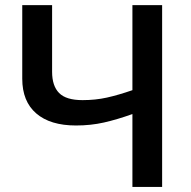

<svg xmlns="http://www.w3.org/2000/svg" viewBox="-20 -734 751 754"><path d="M616.7 0H500V-286.1Q439.9 -264.6 388.2 -252.9Q336.4 -241.2 278.3 -241.2Q177.2 -241.2 122.3 -288.6Q67.4 -335.9 67.4 -424.8V-713.9H184.6V-452.1Q184.6 -396.5 212.2 -368.7Q239.7 -340.8 304.2 -340.8Q355 -340.8 399.9 -350.8Q444.8 -360.8 500 -379.9V-713.9H616.7Z"/></svg>

Font: Open Sans SemiBold
Style: Regular
Weight: 600
Designer: Monotype Design Team
Foundry: Monotype Imaging Inc.
Version: Version 3.003; ttfautohint (v1.8.4)